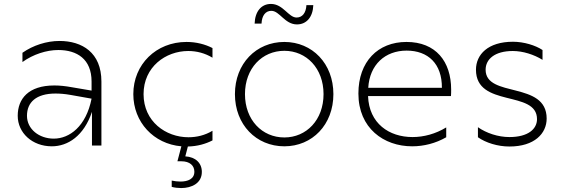

<svg xmlns="http://www.w3.org/2000/svg" viewBox="-20 -739 2851 975"><path d="M447 0H495V-325C495 -472 397 -531 282 -531C217 -531 148 -509 94 -471V-424C148 -463 216 -485 276 -485C371 -485 445 -439 445 -325V-279L345 -296C312 -302 283 -305 256 -305C124 -305 70 -237 70 -151C70 -64 144 4 243 4C325 4 406 -49 447 -171ZM117 -151C117 -219 163 -264 262 -264C284 -264 310 -262 338 -257L445 -238C417 -97 333 -35 253 -35C179 -35 117 -83 117 -151Z M852 178V210C867 214 884 216 900 216C954 216 1005 191 1005 134C1005 89 973 58 921 55L934 5C982 4 1024 -8 1059 -26V-75C1021 -52 979 -42 937 -42C822 -42 709 -122 709 -261C709 -399 821 -480 936 -480C979 -480 1021 -469 1059 -446V-495C1022 -514 977 -526 927 -526C773 -526 657 -412 657 -261C657 -119 760 -8 901 4L881 80H901C944 80 967 102 967 133C967 170 934 183 896 183C881 183 866 181 852 178Z M1424 4C1566 4 1673 -106 1673 -261C1673 -416 1566 -526 1424 -526C1281 -526 1173 -416 1173 -261C1173 -106 1281 4 1424 4ZM1424 -41C1311 -41 1224 -130 1224 -261C1224 -392 1311 -481 1424 -481C1536 -481 1623 -392 1623 -261C1623 -130 1536 -41 1424 -41ZM1488 -615C1537 -615 1569 -653 1571 -713H1536C1534 -673 1515 -650 1486 -650C1445 -650 1418 -719 1356 -719C1307 -719 1275 -681 1273 -619H1308C1310 -661 1329 -684 1358 -684C1400 -684 1426 -615 1488 -615Z M2073 4C2132 4 2192 -11 2246 -42V-92C2192 -59 2132 -43 2075 -43C1956 -43 1854 -112 1849 -251H2270C2271 -262 2271 -273 2271 -284C2271 -427 2193 -526 2044 -526C1899 -526 1800 -426 1800 -264C1800 -88 1929 4 2073 4ZM2224 -293H1850C1857 -411 1936 -482 2045 -482C2154 -482 2225 -415 2224 -293Z M2567 5C2694 5 2756 -61 2756 -137C2756 -329 2446 -240 2446 -385C2446 -438 2492 -480 2584 -480C2635 -480 2692 -462 2735 -435V-485C2699 -509 2640 -527 2585 -527C2458 -527 2397 -462 2397 -385C2397 -190 2707 -284 2707 -134C2707 -84 2662 -43 2567 -43C2509 -43 2450 -63 2407 -93V-42C2447 -14 2507 5 2567 5Z"/></svg>

Font: Chess Sans Light
Style: Regular
Weight: 300
Designer: Wolf Bōese
Foundry: Wolf Bōese
Version: Version 7.223;Glyphs 3.3 (3306)